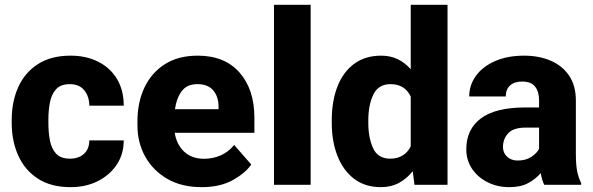

<svg xmlns="http://www.w3.org/2000/svg" viewBox="-20 -770 2469 800"><path d="M271.5 -108.9Q308.1 -108.9 330.1 -129.2Q352.1 -149.4 352.1 -185.1H495.6Q495.6 -127.4 466.1 -83.5Q436.5 -39.6 386.7 -14.9Q336.9 9.8 274.4 9.8Q192.4 9.8 137.9 -25.6Q83.5 -61 56.2 -121.6Q28.8 -182.1 28.8 -257.8V-270.5Q28.8 -346.2 55.9 -406.7Q83 -467.3 137.7 -502.7Q192.4 -538.1 273.9 -538.1Q339.4 -538.1 389.2 -512.9Q439 -487.8 467.3 -441.2Q495.6 -394.5 495.6 -329.6H352.1Q352.1 -367.2 331.5 -393.3Q311 -419.4 270.5 -419.4Q233.4 -419.4 214.1 -398.7Q194.8 -377.9 188.2 -344Q181.6 -310.1 181.6 -270.5V-257.8Q181.6 -217.8 188.2 -183.8Q194.8 -149.9 214.1 -129.4Q233.4 -108.9 271.5 -108.9Z M820.3 9.8Q736.3 9.8 676.5 -25.1Q616.7 -60.1 584.7 -118.2Q552.7 -176.3 552.7 -246.6V-265.1Q552.7 -343.8 582 -405.5Q611.3 -467.3 667.2 -502.7Q723.1 -538.1 803.7 -538.1Q916.5 -538.1 978.3 -467.5Q1040 -397 1040 -279.3V-216.8H708Q715.8 -167.5 747.6 -137.9Q779.3 -108.4 830.1 -108.4Q866.2 -108.4 898.9 -122.3Q931.6 -136.2 955.6 -166L1026.9 -84.5Q1002.4 -48.8 949.7 -19.5Q897 9.8 820.3 9.8ZM802.7 -419.4Q758.8 -419.4 737.1 -390.1Q715.3 -360.8 709 -314.9H890.6V-326.7Q890.1 -368.2 868.2 -393.8Q846.2 -419.4 802.7 -419.4Z M1274.4 -750V0H1121.6V-750Z M1362.3 -257.8V-268.1Q1362.3 -348.6 1386 -409.4Q1409.7 -470.2 1455.8 -504.2Q1502 -538.1 1568.4 -538.1Q1606.9 -538.1 1637.5 -523.2Q1668 -508.3 1691.4 -481.4V-750H1844.7V0H1707L1699.7 -56.6Q1675.3 -25.9 1642.6 -8.1Q1609.9 9.8 1567.4 9.8Q1501 9.8 1455.3 -25.1Q1409.7 -60.1 1386 -120.6Q1362.3 -181.2 1362.3 -257.8ZM1514.6 -268.1V-257.8Q1514.6 -195.8 1534.7 -152.3Q1554.7 -108.9 1606 -108.9Q1636.7 -108.9 1658.2 -122.6Q1679.7 -136.2 1691.4 -160.2V-367.7Q1667 -419.4 1606.9 -419.4Q1556.6 -419.4 1535.6 -376Q1514.6 -332.5 1514.6 -268.1Z M2247.6 0Q2238.3 -19 2232.9 -48.8Q2212.4 -24.4 2181.2 -7.3Q2149.9 9.8 2102.1 9.8Q2052.7 9.8 2012 -10.5Q1971.2 -30.8 1947 -66.4Q1922.9 -102.1 1922.9 -148.4Q1922.9 -231 1983.6 -276.6Q2044.4 -322.3 2168.9 -322.3H2226.1V-352.5Q2226.1 -388.2 2209.5 -409.2Q2192.9 -430.2 2155.3 -430.2Q2123.5 -430.2 2105.5 -414.1Q2087.4 -397.9 2087.4 -368.2H1935.1Q1935.1 -415.5 1963.1 -454.1Q1991.2 -492.7 2042.7 -515.4Q2094.2 -538.1 2163.6 -538.1Q2225.6 -538.1 2274.2 -517.3Q2322.8 -496.6 2351.1 -455.1Q2379.4 -413.6 2379.4 -351.6V-130.4Q2379.4 -83 2385 -55.7Q2390.6 -28.3 2401.4 -8.3V0ZM2136.7 -101.1Q2170.4 -101.1 2193.4 -116Q2216.3 -130.9 2226.1 -149.4V-238.3H2170.4Q2119.1 -238.3 2097.4 -214.6Q2075.7 -190.9 2075.7 -157.7Q2075.7 -133.3 2092.8 -117.2Q2109.9 -101.1 2136.7 -101.1Z"/></svg>

Font: Vazirmatn RD UI ExtraBold
Style: Regular
Weight: 800
Designer: Saber Rastikerdar
Foundry: Saber Rastikerdar
Version: Version 33.003